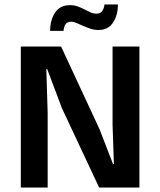

<svg xmlns="http://www.w3.org/2000/svg" viewBox="-20 -838 716 858"><path d="M73 -630H253L425 -260L485 -105H489L483 -281V-630H603V0H423L257 -354L191 -529H187L193 -333V0H73ZM204 -700Q204 -748 226 -781.5Q248 -815 293 -815Q312 -815 328 -809Q344 -803 357.5 -796Q371 -789 384 -783Q397 -777 412 -777Q429 -777 437 -789Q445 -801 447 -818H507Q507 -770 485 -737Q463 -704 421 -704Q401 -704 383.5 -710Q366 -716 351 -722.5Q336 -729 322.5 -735Q309 -741 298 -741Q280 -741 272.5 -729Q265 -717 264 -700Z"/></svg>

Font: Mukta Malar SemiBold
Style: Regular
Weight: 600
Designer: Aadarsh Rajan, Girish Dalvi, Yashodeep Gholap
Foundry: Ek Type
Version: Version 2.538;PS 1.000;hotconv 16.6.51;makeotf.lib2.5.65220;